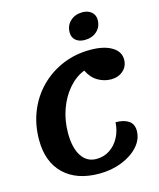

<svg xmlns="http://www.w3.org/2000/svg" viewBox="-140 -1060 976 1182"><g transform="rotate(-15 347.5 -468.5)"><path d="M345 25Q201 25 120 -53Q39 -131 39 -271Q39 -369 73 -452.5Q107 -536 168 -597Q229 -658 310 -692Q391 -726 487 -726Q572 -726 622.5 -696Q673 -666 673 -615Q673 -572 642.5 -544.5Q612 -517 565 -517Q521 -517 481.5 -540Q442 -563 418 -612Q362 -590 317.5 -539Q273 -488 247.5 -417Q222 -346 222 -265Q222 -172 256 -119.5Q290 -67 351 -67Q399 -67 436.5 -92Q474 -117 496.5 -159.5Q519 -202 522 -255Q575 -255 605 -234.5Q635 -214 635 -171Q635 -117 595.5 -72.5Q556 -28 490 -1.5Q424 25 345 25ZM471 -793Q435 -793 413.5 -811.5Q392 -830 392 -861Q392 -906 422.5 -934Q453 -962 499 -962Q535 -962 557 -943Q579 -924 579 -893Q579 -848 548.5 -820.5Q518 -793 471 -793Z"/></g></svg>

Font: Lemonada SemiBold
Style: Regular
Weight: 600
Designer: Mohamed Gaber (Arabic), Eduardo Tunni (Latin)
Foundry: Kief Type Foundry
Version: Version 4.005; ttfautohint (v1.8.3)